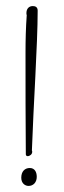

<svg xmlns="http://www.w3.org/2000/svg" viewBox="-20 -628 210 632"><path d="M68 -578C65 -537 64 -496 64 -455C64 -341 64 -226 65 -120C65 -116 68 -114 71 -114C78 -114 86 -120 86 -128C86 -129 86 -131 85 -133C90 -279 104 -484 104 -593C104 -605 96 -608 88 -608C75 -608 67 -599 67 -585C67 -583 67 -580 68 -578ZM78 -75C62 -75 50 -64 50 -43C50 -24 63 -16 74 -16C89 -16 101 -27 101 -46C101 -62 94 -75 78 -75Z"/></svg>

Font: Stalemate
Style: Regular
Weight: 400
Designer: Astigmatic (AOETI)
Foundry: Astigmatic (AOETI)
Version: Version 001.000